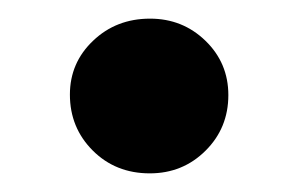

<svg xmlns="http://www.w3.org/2000/svg" viewBox="-20 -172 320 206"><path d="M140.7 14Q104 14 79.5 -10.5Q55 -35 55 -70.5Q55 -104.7 79.9 -128.3Q104.7 -152 141 -152Q176 -152 200.5 -128.2Q225 -104.4 225 -70Q225 -34.6 200.5 -10.3Q176.1 14 140.7 14Z"/></svg>

Font: Baskervville SC
Style: Regular
Weight: 400
Designer: Alexis Faudot, Rémi Forte, Morgane Pierson, Rafael Ribas, Tanguy Vanlaeys, Rosalie Wagner, Thomas Huot-Marchand
Foundry: ANRT
Version: Version 1.100